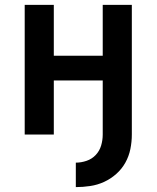

<svg xmlns="http://www.w3.org/2000/svg" viewBox="-20 -550 640 785"><path d="M290 215V115Q312 115 334 107.5Q356 100 371.5 83.5Q387 67 393.5 45Q400 23 400 0V-221H200V0H81V-530H200V-322H400V-530H519V0Q519 30 513 59.5Q507 89 492.5 115Q478 141 455.5 161Q433 181 406 193.5Q379 206 349 210.5Q319 215 290 215Z"/></svg>

Font: Iosevka Curly Extended
Style: Bold
Weight: 700
Width: 7
Monospace: yes
Designer: Belleve Invis
Foundry: Belleve Invis
Version: Version 11.1.0; ttfautohint (v1.8.3)